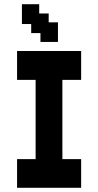

<svg xmlns="http://www.w3.org/2000/svg" viewBox="-20 -880 466 911"><path d="M61 11V-125H149V-501H61V-638H365V-501H276V-125H365V11ZM172 -681V-723H128V-766H84V-860H166V-816H211V-774H255V-681Z"/></svg>

Font: Pixelify Sans
Style: Bold
Weight: 700
Designer: Stefie Justprince
Foundry: Typecalism Foundryline
Version: Version 1.000